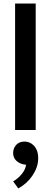

<svg xmlns="http://www.w3.org/2000/svg" viewBox="-20 -732 286 1081"><path d="M65 0V-712H181V0ZM110 193Q88 188 71 172Q54 156 54 129Q54 103 71 84Q88 65 119 65Q131 65 144.5 70Q158 75 169.5 86.5Q181 98 188 116Q195 134 195 160Q195 186 186 211Q177 236 161.5 258.5Q146 281 125.5 299Q105 317 83 329L54 289Q81 274 102 248.5Q123 223 127 196Z"/></svg>

Font: Mukta Vaani SemiBold
Style: Regular
Weight: 600
Designer: Noopur Datye, Girish Dalvi, Yashodeep Gholap, Pallavi Karambelkar
Foundry: Ek Type
Version: Version 2.538;PS 1.000;hotconv 16.6.51;makeotf.lib2.5.65220;